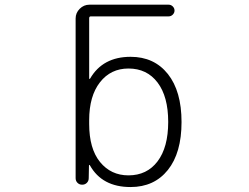

<svg xmlns="http://www.w3.org/2000/svg" viewBox="-20 -793 1040 802"><path d="M516.6 -506.8Q442.4 -506.8 397.5 -449.2Q352.5 -391.6 352.5 -291V-275.4Q352.5 -171.9 397.9 -116.2Q443.4 -60.5 516.6 -60.5Q593.8 -60.5 638.2 -119.1Q682.6 -177.7 682.6 -283.7Q682.6 -389.6 638.2 -448.2Q593.8 -506.8 516.6 -506.8ZM355.5 -102.5Q354.5 -104.5 353 -104Q351.6 -103.5 351.6 -101.6L350.6 -48.8Q350.6 -37.1 342.8 -29.3Q335 -21.5 323.2 -21.5Q311.5 -21.5 303.7 -29.3Q295.9 -37.1 295.9 -48.8V-715.8Q295.9 -739.3 313 -756.3Q330.1 -773.4 353.5 -773.4H684.6Q694.3 -773.4 701.7 -766.1Q709 -758.8 709 -749Q709 -739.3 701.7 -731.9Q694.3 -724.6 684.6 -724.6H359.4Q352.5 -724.6 352.5 -716.8V-464.8Q352.5 -463.9 354 -463.4Q355.5 -462.9 356.4 -464.8Q409.2 -555.7 525.4 -555.7Q624 -555.7 681.2 -483.9Q738.3 -412.1 738.3 -283.2Q738.3 -154.3 681.2 -83Q624 -11.7 525.4 -11.7Q406.2 -11.7 355.5 -102.5Z"/></svg>

Font: Rounded-X Mgen+ 2m light
Style: Regular
Weight: 200
Designer: [Source Han Sans]
Ryoko NISHIZUKA  (kana & ideographs); Paul D. Hunt (Latin, Greek & Cyrillic); Wenlong ZHANG  (bopomofo
Version: Version 1.059.20150602